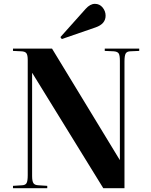

<svg xmlns="http://www.w3.org/2000/svg" viewBox="-20 -984 791 1004"><path d="M303.2 -779.8 295.9 -790 428.2 -938Q451.7 -963.9 476.1 -963.9Q501 -963.9 516.6 -944.8Q532.2 -925.8 532.2 -901.9Q532.2 -858.9 480 -840.8ZM47.9 0V-12.2L94.2 -15.1Q112.8 -15.6 118.9 -26.6Q125 -37.6 125 -67.9V-670.9Q125 -696.3 117.9 -705.8Q110.8 -715.3 89.8 -715.8L47.9 -717.8V-730H252L606 -147.9H606.9V-666Q606.9 -694.8 600.6 -704.6Q594.2 -714.4 574.2 -715.8L527.8 -717.8V-730H708V-717.8L662.1 -715.8Q643.6 -715.3 637.2 -704.1Q630.9 -692.9 630.9 -662.1V0H520L148.9 -602.1H147.9V-64Q147.9 -36.1 155 -25.9Q162.1 -15.6 182.1 -15.1L227.1 -12.2V0Z"/></svg>

Font: Display Regular
Style: Bold
Weight: 700
Designer: Latin by Veronika Burian and Jose Scaglione. Greek by Irene Vlachou. Cyrillic by Vera Evstafieva.
Foundry: TypeTogether
Version: Version 3.002